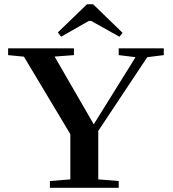

<svg xmlns="http://www.w3.org/2000/svg" viewBox="-20 -893 821 913"><path d="M270.5 -718.3 254.9 -738.8 393.6 -872.6H422.9L563 -736.8L547.9 -718.3L413.6 -793.5H402.3ZM217.3 0V-32.2L314.5 -40V-254.9L93.8 -623.5L18.6 -630.9V-663.1H331.5V-630.9L239.7 -624L425.8 -301.8L624.5 -621.1L544.4 -630.9V-663.1H758.8V-630.9L680.2 -621.1L447.3 -270.5V-40L544.4 -32.2V0Z"/></svg>

Font: Elstob 10pt SemiBold
Style: Regular
Weight: 600
Designer: Peter S. Baker
Version: Version 1.015